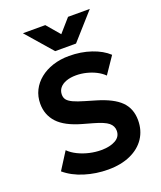

<svg xmlns="http://www.w3.org/2000/svg" viewBox="-170 -1045 974 1165"><g transform="rotate(-20 317.5 -463.0)"><path d="M324.5 15Q247 15 174 -7.5Q101 -30 50.5 -73L121 -184Q144 -161 177.8 -144.5Q211.5 -128 249.8 -119.2Q288 -110.5 325 -110.5Q382 -110.5 417.5 -130.5Q453 -150.5 453 -189Q453 -220 428 -240.8Q403 -261.5 335 -280.5L271 -298.5Q165.5 -328 119 -378.5Q72.5 -429 72.5 -501Q72.5 -548 92 -587Q111.5 -626 146.8 -654.5Q182 -683 230.2 -698.8Q278.5 -714.5 335 -714.5Q411.5 -714.5 477.2 -692.2Q543 -670 584 -631.5L511 -524Q491 -544 462.8 -558.5Q434.5 -573 401.5 -581.2Q368.5 -589.5 335 -589.5Q299 -589.5 271.8 -579.8Q244.5 -570 229.5 -551.8Q214.5 -533.5 214.5 -508Q214.5 -488.5 225.2 -474.8Q236 -461 261.8 -449Q287.5 -437 332.5 -424L398.5 -404.5Q502.5 -374 549.5 -327Q596.5 -280 596.5 -205Q596.5 -140 563.8 -90.2Q531 -40.5 469.8 -12.8Q408.5 15 324.5 15ZM267 -770.5 120 -939.5H264.5L337 -854.5L411.5 -939.5H552L401.5 -770.5Z"/></g></svg>

Font: Geologica Roman SemiBold
Style: Regular
Weight: 600
Designer: Sindre Bremnes, Frode Helland
Foundry: Monokrom Skriftforlag AS
Version: Version 1.010;gftools[0.9.28]